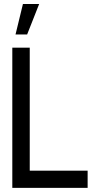

<svg xmlns="http://www.w3.org/2000/svg" viewBox="-20 -916 465 936"><path d="M55.7 -748 91.8 -896.5H170.9L112.3 -748ZM40 0V-683.6H125V-84H407.2V0Z"/></svg>

Font: Post No Bills Jaffna SemiBold
Style: Regular
Weight: 600
Designer: Kosala Senevirathne, Siva Puranthara, Lasantha Premarathna, Tharique Azeez
Foundry: Mooniak
Version: Version 1.220 ; ttfautohint (v1.6)